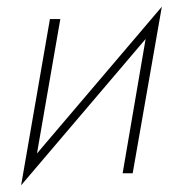

<svg xmlns="http://www.w3.org/2000/svg" viewBox="-20 -517 521 573"><path d="M448 -440 463 -497 58 -21 43 36ZM160 -460H129L43 36L82 -11ZM463 -497 423 -450 346 0H376Z"/></svg>

Font: Jost ExtraLight
Style: Italic
Weight: 250
Italic angle: -5°
Version: Version 3.710